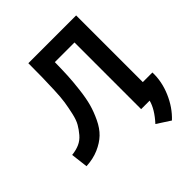

<svg xmlns="http://www.w3.org/2000/svg" viewBox="-242 -866 1230 1230"><g transform="rotate(-45 373.0 -251.0)"><path d="M518 -591H340Q339 -520 336.5 -470Q334 -420 326 -352.5Q318 -285 305 -237.5Q292 -190 267.5 -138.5Q243 -87 209.5 -55Q176 -23 125.5 -1Q75 21 12 24L-2 -92Q37 -96 67.5 -109.5Q98 -123 120.5 -149.5Q143 -176 159 -203.5Q175 -231 185.5 -278Q196 -325 202 -364Q208 -403 210.5 -467.5Q213 -532 214 -580Q215 -628 215 -706H648V-102H735Q738 -19 702.5 64Q667 147 606 204L515 145Q579 75 595 13H518Z"/></g></svg>

Font: Repo
Style: DemiBold
Weight: 600
Designer: Stefan Peev
Foundry: Context Ltd
Version: Version 001.000